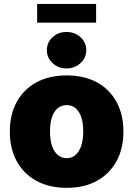

<svg xmlns="http://www.w3.org/2000/svg" viewBox="-20 -923 662 954"><path d="M311.5 10.3Q223.6 10.3 160.2 -24.9Q96.7 -60.1 62.7 -122.8Q28.8 -185.5 28.8 -269Q28.8 -353 62.7 -415.8Q96.7 -478.5 160.2 -513.4Q223.6 -548.3 311.5 -548.3Q399.4 -548.3 462.4 -513.4Q525.4 -478.5 559.3 -415.8Q593.3 -353 593.3 -269Q593.3 -185.5 559.3 -122.8Q525.4 -60.1 462.4 -24.9Q399.4 10.3 311.5 10.3ZM311.5 -137.2Q336.4 -137.2 355 -152.8Q373.5 -168.5 383.5 -198.2Q393.6 -228 393.6 -270Q393.6 -312.5 383.5 -341.6Q373.5 -370.6 355 -385.7Q336.4 -400.9 311.5 -400.9Q286.1 -400.9 267.3 -385.7Q248.5 -370.6 238.5 -341.6Q228.5 -312.5 228.5 -270Q228.5 -228 238.5 -198.2Q248.5 -168.5 267.3 -152.8Q286.1 -137.2 311.5 -137.2ZM310.5 -583Q269.5 -583 241.2 -609.4Q212.9 -635.7 212.9 -673.8Q212.9 -711.9 241.2 -738Q269.5 -764.2 310.5 -764.2Q351.6 -764.2 380.1 -738Q408.7 -711.9 408.7 -673.8Q408.7 -635.7 380.1 -609.4Q351.6 -583 310.5 -583ZM457.5 -903.3V-810.5H164.6V-903.3Z"/></svg>

Font: Inter 17pt Black
Style: Regular
Weight: 900
Version: Version 4.001;git-66647c0bb